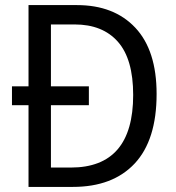

<svg xmlns="http://www.w3.org/2000/svg" viewBox="-20 -734 692 754"><path d="M282 -714Q428 -714 511.5 -625Q595 -536 595 -365Q595 -184 509 -92Q423 0 266 0H92V-321H27V-395H92V-714ZM273 -638H180V-395H329V-321H180V-76H258Q503 -76 503 -361Q503 -502 443 -570Q383 -638 273 -638Z"/></svg>

Font: Noto Sans Khmer SemiCondensed
Style: Regular
Weight: 400
Width: 4
Designer: Danh Hong and the Monotype Design Team
Foundry: Monotype Imaging Inc.
Version: Version 2.004; ttfautohint (v1.8.4.7-5d5b)